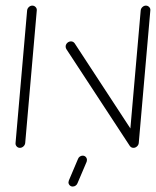

<svg xmlns="http://www.w3.org/2000/svg" viewBox="-20 -539 568 700"><path d="M52.6 0Q45.2 0 40.6 -5.4Q35.9 -10.7 36.7 -17.8L78.9 -501.1Q79.6 -508.1 85.2 -513.3Q90.7 -518.5 97.8 -518.5Q104.8 -518.5 109.8 -513.3Q114.8 -508.1 114.1 -501.1L71.9 -17.8Q71.1 -10.4 65.4 -5.2Q59.6 0 52.6 0ZM219.3 -370.4Q220 -377.8 225.7 -383Q231.5 -388.1 238.9 -388.1Q247 -388.1 252.2 -381.1L483.7 -27.4L453.7 -6.3L221.9 -360Q219.3 -363.7 219.3 -370.4ZM466.7 0Q459.3 0 454.6 -5.4Q450 -10.7 450.7 -17.8L493 -501.1Q493.7 -508.1 499.3 -513.3Q504.8 -518.5 511.9 -518.5Q518.9 -518.5 523.9 -513.3Q528.9 -508.1 528.1 -501.1L485.9 -17.8Q485.2 -10.4 479.4 -5.2Q473.7 0 466.7 0ZM229.6 125.6Q229.6 123.3 231.1 118.9L264.4 40.4Q266.3 35.2 270.9 31.9Q275.6 28.5 281.5 28.5Q288.1 28.5 292.6 33.1Q297 37.8 297 44.4Q297 47.4 295.9 50.7L262.6 128.9Q260.7 134.1 255.9 137.6Q251.1 141.1 245.2 141.1Q238.5 141.1 234.1 136.5Q229.6 131.9 229.6 125.6Z"/></svg>

Font: 26F Galaxy Sans Light
Style: Italic
Weight: 300
Italic angle: -5°
Designer: C₂₉H₂₅N₃O₅
Version: Version 1.200